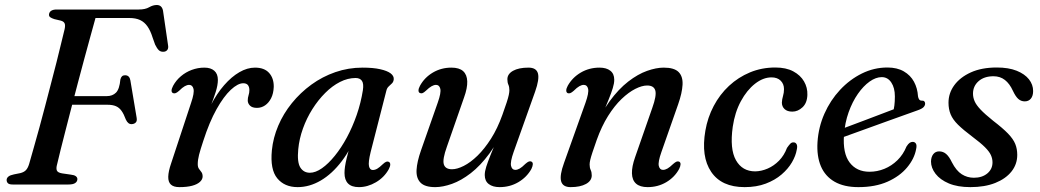

<svg xmlns="http://www.w3.org/2000/svg" viewBox="-20 -738 4160 768"><path d="M176 -680Q177 -690 185 -695Q193 -700 206.5 -700H535.5Q561 -700 576.5 -709Q592 -718 607 -718Q627.5 -718 632 -695.5L652 -558.5Q654.5 -546 649.8 -539Q645 -532 635.5 -531Q623 -530 615.5 -537Q608 -544 600.5 -559.5L590.5 -587.5Q582 -615 570 -632.2Q558 -649.5 540.5 -657.8Q523 -666 497 -666H362Q353 -633.5 341.5 -591.8Q330 -550 317.2 -502.8Q304.5 -455.5 291.5 -406.5Q278.5 -357.5 266.2 -309.8Q254 -262 242.8 -218.8Q231.5 -175.5 222.8 -140.2Q214 -105 208.5 -81Q204 -65.5 207.2 -56.5Q210.5 -47.5 228.5 -44.5L263 -39.5Q277 -38 283.2 -33.2Q289.5 -28.5 289.5 -21.5Q289.5 -12 281 -6Q272.5 0 254 0H30.5Q17 0 11.8 -5Q6.5 -10 6.5 -18.5Q7 -26.5 14 -32Q21 -37.5 36 -40.5L61 -45.5Q75.5 -49 83.5 -57.2Q91.5 -65.5 96.5 -82Q105 -111.5 115.5 -148.8Q126 -186 137.8 -228.5Q149.5 -271 161 -315.5Q172.5 -360 184 -403.8Q195.5 -447.5 205.8 -488Q216 -528.5 224.2 -562.8Q232.5 -597 238.5 -621.5Q242 -637.5 238.2 -645Q234.5 -652.5 223 -655.5L197.5 -661.5Q186.5 -665 181 -669Q175.5 -673 176 -680ZM230.5 -353.5H407Q430 -353.5 444 -367.5Q458 -381.5 461.5 -420Q463.5 -428.5 468 -432.8Q472.5 -437 480 -437Q489.5 -437 494.8 -431.5Q500 -426 501.5 -416.5L526.5 -267.5Q529 -254 523 -248Q517 -242 507.5 -241.5Q499.5 -241 493.8 -245.5Q488 -250 483.5 -259.5Q475.5 -281.5 466.2 -294.5Q457 -307.5 443.8 -313.2Q430.5 -319 409.5 -319H219.5Z M672 -365.5Q666 -368.5 666.2 -376Q666.5 -383.5 672.5 -395Q684.5 -417 703.8 -433.2Q723 -449.5 747.2 -458.5Q771.5 -467.5 797.5 -467.5Q823 -467.5 837.2 -455Q851.5 -442.5 851.5 -418.5Q851.5 -397.5 842.8 -370Q834 -342.5 822.2 -312.5Q810.5 -282.5 801 -255.2Q791.5 -228 790 -208L782 -209Q798 -268 822.5 -315.8Q847 -363.5 876.5 -397.2Q906 -431 937.5 -449.2Q969 -467.5 1000 -467.5Q1037.5 -467.5 1056.5 -446.2Q1075.5 -425 1075 -390.5Q1074 -364 1064.5 -345.2Q1055 -326.5 1040.2 -316.5Q1025.5 -306.5 1008 -306.5Q989 -306.5 980 -315.5Q971 -324.5 971 -336Q971 -347 974.2 -356.8Q977.5 -366.5 977.5 -377.5Q977.5 -390 971.8 -397.5Q966 -405 953 -405Q931.5 -405 903.2 -378.8Q875 -352.5 846.2 -301.2Q817.5 -250 793 -174Q781.5 -139.5 776.2 -118.8Q771 -98 771 -81.5Q771 -69.5 775.8 -62.8Q780.5 -56 785.5 -49.8Q790.5 -43.5 790.5 -32Q790.5 -20.5 779.8 -10.5Q769 -0.5 748.5 5Q728 10.5 697.5 10.5Q674.5 10.5 663.5 0.2Q652.5 -10 653 -31.2Q653.5 -52.5 664.5 -84.5L744.5 -327Q758 -366.5 754 -382.5Q750 -398.5 736.5 -398.5Q728.5 -398.5 719 -393.2Q709.5 -388 696 -374.5Q688 -367.5 682.5 -365.5Q677 -363.5 672 -365.5Z M1462.5 -129.5Q1452.5 -88.5 1456 -73.2Q1459.5 -58 1471 -58Q1480 -58 1489 -63.2Q1498 -68.5 1511.5 -81.5Q1519.5 -89 1525 -91Q1530.5 -93 1535.5 -90.5Q1541 -87.5 1541 -80Q1541 -72.5 1535 -61Q1517 -28.5 1483.8 -9Q1450.5 10.5 1415.5 10.5Q1386.5 10.5 1372.2 -4Q1358 -18.5 1358 -46Q1358 -57.5 1360 -71.5Q1362 -85.5 1367 -106.2Q1372 -127 1381 -157.8Q1390 -188.5 1404 -233.5L1413.5 -217Q1386 -144.5 1347.2 -93.5Q1308.5 -42.5 1263.2 -16Q1218 10.5 1170.5 10.5Q1118 10.5 1089 -24.8Q1060 -60 1067.5 -137Q1072.5 -187 1093 -235.2Q1113.5 -283.5 1147.5 -325.5Q1181.5 -367.5 1225.5 -399.5Q1269.5 -431.5 1321.5 -449.5Q1373.5 -467.5 1430 -467.5Q1472.5 -467.5 1500.5 -461.2Q1528.5 -455 1542.2 -444.8Q1556 -434.5 1555 -421Q1554 -410.5 1547.8 -404.5Q1541.5 -398.5 1534.8 -392.2Q1528 -386 1525.5 -375.5ZM1173 -141Q1168 -89.5 1181.2 -68.2Q1194.5 -47 1219.5 -47Q1242 -47 1267.8 -65Q1293.5 -83 1319.2 -114.8Q1345 -146.5 1367.5 -188.2Q1390 -230 1406.8 -278.2Q1423.5 -326.5 1431.5 -377Q1435.5 -403 1427.8 -414.5Q1420 -426 1402.5 -426Q1371 -426 1340 -410.2Q1309 -394.5 1280.8 -366.2Q1252.5 -338 1229.5 -301.5Q1206.5 -265 1191.8 -224Q1177 -183 1173 -141Z M2106 -91.5Q2111.5 -88.5 2111.2 -81Q2111 -73.5 2105.5 -62Q2087 -29 2053.2 -9.2Q2019.5 10.5 1978.5 10.5Q1951 10.5 1935 -1.8Q1919 -14 1919 -38Q1919 -52.5 1925 -71.2Q1931 -90 1941.5 -116.2Q1952 -142.5 1967.2 -179Q1982.5 -215.5 2001 -266L2003 -245Q1974 -173 1937.8 -124Q1901.5 -75 1863 -45.2Q1824.5 -15.5 1787.8 -2.5Q1751 10.5 1721 10.5Q1679.5 10.5 1662 -7.5Q1644.5 -25.5 1646.2 -58.2Q1648 -91 1664 -136.5L1731 -327.5Q1745 -367 1741.2 -382.8Q1737.5 -398.5 1724 -398.5Q1716 -398.5 1706.5 -393.2Q1697 -388 1683.5 -375Q1675.5 -367.5 1670 -365.5Q1664.5 -363.5 1659.5 -366Q1654 -368.5 1654 -376.2Q1654 -384 1660 -395Q1678 -428 1711.5 -447.8Q1745 -467.5 1785.5 -467.5Q1817 -467.5 1832.5 -453.5Q1848 -439.5 1849 -412.8Q1850 -386 1836 -347.5L1767.5 -151Q1749.5 -101 1755.2 -81Q1761 -61 1788 -61Q1808.5 -61 1835.2 -74.5Q1862 -88 1890 -115.2Q1918 -142.5 1944 -183.2Q1970 -224 1989.5 -278.5Q2000.5 -309.5 2006.8 -328.5Q2013 -347.5 2015.2 -358.5Q2017.5 -369.5 2017.5 -377Q2017.5 -390.5 2013.5 -399.2Q2009.5 -408 2009.5 -421Q2009.5 -442 2032.2 -454.8Q2055 -467.5 2094 -467.5Q2125.5 -467.5 2131.8 -444.2Q2138 -421 2120.5 -371.5L2034.5 -130Q2020.5 -90.5 2024.2 -74.5Q2028 -58.5 2041 -58.5Q2049.5 -58.5 2058.8 -63.8Q2068 -69 2081.5 -82.5Q2090 -90 2095.5 -92Q2101 -94 2106 -91.5Z M2250.5 -365.5Q2245 -368.5 2245 -376.2Q2245 -384 2251 -395Q2269.5 -428 2303.2 -447.8Q2337 -467.5 2378 -467.5Q2405.5 -467.5 2421.2 -455.2Q2437 -443 2437 -419Q2437 -404.5 2431.2 -385.8Q2425.5 -367 2415 -341Q2404.5 -315 2389.2 -278.2Q2374 -241.5 2355.5 -191L2353.5 -212Q2382.5 -284 2418.5 -333Q2454.5 -382 2493 -411.8Q2531.5 -441.5 2568.2 -454.5Q2605 -467.5 2635 -467.5Q2677 -467.5 2694.5 -449.8Q2712 -432 2710.2 -399Q2708.5 -366 2692.5 -320.5L2625.5 -129.5Q2611.5 -90 2615.2 -74.2Q2619 -58.5 2632 -58.5Q2640.5 -58.5 2649.8 -63.8Q2659 -69 2672.5 -82Q2681 -89.5 2686.2 -91.5Q2691.5 -93.5 2696.5 -91.5Q2702.5 -88.5 2702.2 -80.8Q2702 -73 2696.5 -62Q2678.5 -29 2645 -9.2Q2611.5 10.5 2570.5 10.5Q2540 10.5 2524.2 -3.5Q2508.5 -17.5 2507.8 -44.5Q2507 -71.5 2520.5 -109.5L2589 -306Q2607 -356 2601.2 -376Q2595.5 -396 2568.5 -396Q2548 -396 2521.2 -382.5Q2494.5 -369 2466.2 -342Q2438 -315 2412.2 -274Q2386.5 -233 2367 -178.5Q2356 -147.5 2349.8 -128.5Q2343.5 -109.5 2341 -98.5Q2338.5 -87.5 2338.5 -80Q2338.5 -67 2342.8 -58Q2347 -49 2347 -36.5Q2347 -15 2324 -2.2Q2301 10.5 2262.5 10.5Q2231 10.5 2224.5 -13Q2218 -36.5 2236 -86L2322 -327Q2336 -366.5 2332.5 -382.5Q2329 -398.5 2315 -398.5Q2307 -398.5 2297.5 -393.2Q2288 -388 2274.5 -374.5Q2266.5 -367.5 2261 -365.5Q2255.5 -363.5 2250.5 -365.5Z M3066 -428.5Q3032.5 -428.5 3000 -403Q2967.5 -377.5 2943.5 -333.2Q2919.5 -289 2911 -231Q2898.5 -142 2923.8 -97.2Q2949 -52.5 3001 -52.5Q3026 -53 3050.8 -63.8Q3075.5 -74.5 3096 -95.2Q3116.5 -116 3128 -146.5Q3136 -158 3141.5 -163.5Q3147 -169 3154.5 -168.5Q3162.5 -168.5 3166.5 -161Q3170.5 -153.5 3167 -139Q3163 -115 3147.8 -88.8Q3132.5 -62.5 3106.2 -40Q3080 -17.5 3043 -3.5Q3006 10.5 2958.5 10.5Q2866 10.5 2824.8 -50.5Q2783.5 -111.5 2801.5 -215.5Q2810.5 -268 2834.8 -314Q2859 -360 2896 -394.5Q2933 -429 2980 -448.5Q3027 -468 3081 -468Q3124.5 -468 3153.2 -452.5Q3182 -437 3196.2 -412.2Q3210.5 -387.5 3209.5 -358.5Q3208.5 -326 3190 -308.8Q3171.5 -291.5 3149.5 -291.5Q3129 -291.5 3118.2 -301.8Q3107.5 -312 3107.5 -327.5Q3108 -340.5 3112 -353.8Q3116 -367 3116 -381.5Q3116 -402 3102.8 -415.2Q3089.5 -428.5 3066 -428.5Z M3305 -206.5Q3305 -206.5 3323.5 -213.5Q3342 -220.5 3372.2 -231.8Q3402.5 -243 3437.2 -256.2Q3472 -269.5 3505.2 -282Q3538.5 -294.5 3563 -304L3551.5 -288Q3555.5 -300.5 3557.5 -316Q3559.5 -331.5 3559.5 -352.5Q3559.5 -386.5 3545.2 -408Q3531 -429.5 3507 -429.5Q3483.5 -429.5 3458.5 -411.8Q3433.5 -394 3411.5 -362.5Q3389.5 -331 3374.5 -289Q3359.5 -247 3356 -198.5Q3350.5 -125 3378.5 -88Q3406.5 -51 3458 -51Q3489 -51 3517.8 -62.8Q3546.5 -74.5 3569.8 -97.2Q3593 -120 3606 -152Q3613 -163 3618.8 -166.8Q3624.5 -170.5 3631 -170.5Q3639 -170.5 3643.5 -163.8Q3648 -157 3644.5 -141.5Q3637.5 -103 3608.2 -68Q3579 -33 3530 -11.2Q3481 10.5 3413.5 10.5Q3356 10.5 3318.2 -11.2Q3280.5 -33 3263.5 -73.2Q3246.5 -113.5 3250 -169.5Q3254 -230 3277.8 -283.5Q3301.5 -337 3340.2 -378.5Q3379 -420 3427.5 -444Q3476 -468 3529.5 -468Q3568.5 -468 3595.2 -452.5Q3622 -437 3636 -411Q3650 -385 3652 -353Q3653 -345.5 3656.5 -340.5Q3660 -335.5 3666.5 -335.5Q3673.5 -336 3677 -332.8Q3680.5 -329.5 3680.5 -323.5Q3680.5 -316 3674 -309.2Q3667.5 -302.5 3648.5 -296Q3628.5 -289 3596 -277.2Q3563.5 -265.5 3525.2 -251.8Q3487 -238 3449 -224.2Q3411 -210.5 3379.2 -199Q3347.5 -187.5 3328.2 -180.5Q3309 -173.5 3309 -173.5Z M3875.5 -27Q3908.5 -27 3929.2 -44.2Q3950 -61.5 3950 -88.5Q3950 -103.5 3943.5 -117.8Q3937 -132 3919.8 -149.2Q3902.5 -166.5 3869 -191.5Q3833 -218.5 3812 -239.2Q3791 -260 3782.5 -280.8Q3774 -301.5 3774 -327Q3774 -365.5 3797.2 -397.2Q3820.5 -429 3863.5 -448.5Q3906.5 -468 3967 -468Q4014.5 -468 4046.8 -455Q4079 -442 4095.8 -420.8Q4112.5 -399.5 4112.5 -374Q4112.5 -354.5 4103.5 -343.5Q4094.5 -332.5 4079 -332.5Q4064.5 -332.5 4053.5 -342Q4042.5 -351.5 4031.5 -375Q4018.5 -403.5 3999.5 -418.2Q3980.5 -433 3954 -433Q3916.5 -433 3894.2 -413.2Q3872 -393.5 3872 -363.5Q3872 -348 3878.5 -333Q3885 -318 3902.2 -299.8Q3919.5 -281.5 3952.5 -255Q3991 -225.5 4012 -203.8Q4033 -182 4041 -162.2Q4049 -142.5 4049 -118.5Q4049 -81 4026 -52Q4003 -23 3961 -6.2Q3919 10.5 3861.5 10.5Q3810.5 10.5 3775.5 -4.2Q3740.5 -19 3722.2 -42.8Q3704 -66.5 3704 -92Q3704.5 -110.5 3713.2 -121.5Q3722 -132.5 3736.5 -132.5Q3752.5 -132.5 3764.5 -122.2Q3776.5 -112 3787.5 -89Q3805 -55 3827 -41Q3849 -27 3875.5 -27Z"/></svg>

Font: Fraunces
Style: Italic
Weight: 400
Italic angle: -16°
Version: Version 1.000;[b76b70a41]